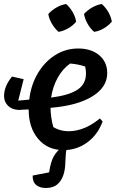

<svg xmlns="http://www.w3.org/2000/svg" viewBox="-20 -738 578 958"><path d="M81 -189H79Q39 -190 18 -212.5Q-3 -235 1 -271Q5 -313 40 -356L98 -343L71 -236L126 -241Q134 -313 168 -371Q202 -429 254.5 -462.5Q307 -496 370 -496Q435 -496 475 -462.5Q515 -429 515 -373Q515 -303 440.5 -257Q366 -211 232 -200Q233 -151 246 -104Q294 -75 357 -86.5Q420 -98 478 -147L492 -132Q468 -66 415.5 -27.5Q363 11 297 11Q218 11 170.5 -45Q123 -101 123 -192L80 -190ZM409 -371Q409 -390 405 -406Q370 -418 330 -421Q292 -394 267.5 -349.5Q243 -305 235 -251Q326 -263 367.5 -291Q409 -319 409 -371ZM310 -718Q330 -700 343 -677Q356 -654 360 -630Q344 -610 320 -596.5Q296 -583 272 -579Q253 -596 239 -619.5Q225 -643 221 -668Q238 -687 261.5 -700.5Q285 -714 310 -718ZM488 -718Q508 -700 521 -677Q534 -654 538 -630Q521 -610 498 -596.5Q475 -583 450 -579Q431 -595 417.5 -618.5Q404 -642 399 -668Q416 -687 439.5 -700.5Q463 -714 488 -718ZM209 200Q178 200 160 184.5Q142 169 143 138L225 122Q233 70 247.5 43.5Q262 17 293 -8H315Q310 12 308.5 29.5Q307 47 306 71Q306 105 296.5 134.5Q287 164 266 182Q245 200 209 200Z"/></svg>

Font: Piazzolla SemiBold
Style: Italic
Weight: 600
Italic angle: -11.3°
Designer: Juan Pablo del Peral
Foundry: Huerta Tipografica
Version: Version 1.330